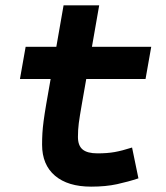

<svg xmlns="http://www.w3.org/2000/svg" viewBox="-20 -694 626 724"><path d="M323.7 9.8Q235.8 9.8 187.3 -31.5Q138.7 -72.8 138.7 -148.4Q138.7 -170.9 139.9 -191.7Q141.1 -212.4 144.5 -238Q147.9 -263.7 154.3 -301.3L170.9 -396H55.2L76.7 -517.6H192.4L219.7 -673.8H354L326.7 -517.6H550.3L528.8 -396H305.2L288.6 -301.3Q280.3 -253.9 277.1 -229.5Q273.9 -205.1 273.9 -177.7Q273.9 -145 291.5 -130.4Q309.1 -115.7 347.7 -115.7Q384.3 -115.7 412.1 -120.6Q439.9 -125.5 478 -137.7L502 -21.5Q463.9 -8.8 421.4 0.5Q378.9 9.8 323.7 9.8Z"/></svg>

Font: Cascadia Mono
Style: Bold Italic
Weight: 700
Italic angle: -10°
Monospace: yes
Designer: Aaron Bell
Foundry: Saja Typeworks
Version: Version 2404.023; ttfautohint (v1.8.4)